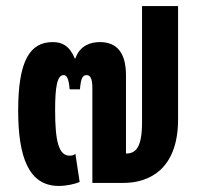

<svg xmlns="http://www.w3.org/2000/svg" viewBox="-20 -604 653 634"><path d="M174 10C198 10 227 4 243 -3L229 -96C223 -91 216 -90 210 -90C174 -90 162 -137 162 -240C162 -318 169 -356 190 -356C200 -356 207 -346 210 -309H244C247 -344 252 -356 266 -356C277 -356 285 -347 285 -313V0H388C469 0 568 -42 568 -210V-584H449V-200C449 -118 429 -97 396 -97V-355C396 -431 365 -465 310 -465C281 -465 244 -455 229 -411H227C209 -454 184 -465 154 -465C79 -465 40 -404 40 -239C40 -85 75 10 174 10Z"/></svg>

Font: Noto Sans Thai UI ExtCond
Style: Bold
Weight: 700
Width: 2
Designer: Monotype Design Team
Foundry: Monotype Imaging Inc.
Version: Version 2.000